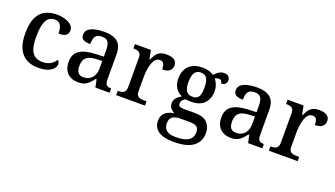

<svg xmlns="http://www.w3.org/2000/svg" viewBox="-69 -1111 3299 1893"><g transform="rotate(20 1581.0 -164.5)"><path d="M286 10Q218 10 165.5 -17.5Q113 -45 83 -105.5Q53 -166 53 -265Q53 -373 83 -434.5Q113 -496 165 -521.5Q217 -547 282 -547Q330 -547 371 -535Q412 -523 437 -500.5Q462 -478 462 -444Q462 -422 452 -406.5Q442 -391 420.5 -383Q399 -375 362 -375Q362 -408 355 -434.5Q348 -461 331 -477.5Q314 -494 283 -494Q247 -494 220.5 -474Q194 -454 180 -404.5Q166 -355 166 -266Q166 -196 180.5 -149.5Q195 -103 226 -80.5Q257 -58 308 -58Q356 -58 391.5 -78.5Q427 -99 444 -131Q453 -125 458 -114.5Q463 -104 463 -90Q463 -66 443.5 -43Q424 -20 385 -5Q346 10 286 10Z M706 10Q662 10 626.5 -7.5Q591 -25 571 -60.5Q551 -96 551 -151Q551 -231 607 -269.5Q663 -308 778 -312L860 -315V-373Q860 -409 854.5 -436Q849 -463 831 -478.5Q813 -494 776 -494Q741 -494 722.5 -480Q704 -466 697.5 -441.5Q691 -417 691 -385Q643 -385 618 -399.5Q593 -414 593 -449Q593 -485 618.5 -506Q644 -527 686.5 -537Q729 -547 780 -547Q875 -547 922.5 -508Q970 -469 970 -375V-117Q970 -89 976 -73.5Q982 -58 996 -51.5Q1010 -45 1032 -45H1035V0H886L869 -81H860Q839 -54 819 -33.5Q799 -13 773 -1.5Q747 10 706 10ZM738 -55Q776 -55 803 -71.5Q830 -88 845 -119Q860 -150 860 -191V-270L801 -267Q749 -265 719 -250.5Q689 -236 676.5 -210Q664 -184 664 -146Q664 -116 672 -95.5Q680 -75 696.5 -65Q713 -55 738 -55Z M1104 0V-45H1107Q1130 -45 1148.5 -50Q1167 -55 1177.5 -70.5Q1188 -86 1188 -117V-423Q1188 -453 1177 -467.5Q1166 -482 1148.5 -486.5Q1131 -491 1109 -491H1106V-536H1273L1292 -443H1297Q1310 -473 1325.5 -496.5Q1341 -520 1366.5 -533.5Q1392 -547 1435 -547Q1491 -547 1518 -527Q1545 -507 1545 -471Q1545 -436 1520.5 -414.5Q1496 -393 1443 -393Q1443 -434 1431.5 -453.5Q1420 -473 1391 -473Q1364 -473 1345.5 -452Q1327 -431 1317 -399Q1307 -367 1302.5 -333Q1298 -299 1298 -273V-112Q1298 -83 1309 -68.5Q1320 -54 1337.5 -49.5Q1355 -45 1377 -45H1406V0Z M1792 240Q1685 240 1631 202.5Q1577 165 1577 96Q1577 58 1594 32Q1611 6 1640 -9Q1669 -24 1705 -29Q1683 -38 1664 -59Q1645 -80 1645 -113Q1645 -144 1663 -166.5Q1681 -189 1717 -210Q1673 -227 1648 -268Q1623 -309 1623 -362Q1623 -448 1671.5 -497.5Q1720 -547 1817 -547Q1853 -547 1884.5 -537Q1916 -527 1932 -514Q1950 -534 1974.5 -551.5Q1999 -569 2031 -569Q2063 -569 2078.5 -553Q2094 -537 2094 -516Q2094 -494 2081 -478Q2068 -462 2036 -462Q2036 -476 2028 -487Q2020 -498 2002 -498Q1990 -498 1980 -495Q1970 -492 1961 -487Q1979 -465 1991 -435Q2003 -405 2003 -364Q2003 -289 1957.5 -240Q1912 -191 1817 -191Q1805 -191 1788.5 -192.5Q1772 -194 1763 -196Q1745 -187 1732 -172.5Q1719 -158 1719 -136Q1719 -118 1731 -109Q1743 -100 1777 -100H1892Q1984 -100 2024 -58Q2064 -16 2064 51Q2064 138 1998 189Q1932 240 1792 240ZM1794 188Q1863 188 1901.5 173.5Q1940 159 1956 133Q1972 107 1972 73Q1972 31 1947.5 16Q1923 1 1876 1H1773Q1747 1 1723 8Q1699 15 1683.5 34Q1668 53 1668 91Q1668 119 1680 141Q1692 163 1719.5 175.5Q1747 188 1794 188ZM1814 -242Q1845 -242 1863.5 -255.5Q1882 -269 1889.5 -296.5Q1897 -324 1897 -365Q1897 -408 1889 -437Q1881 -466 1862.5 -480.5Q1844 -495 1813 -495Q1783 -495 1764.5 -480Q1746 -465 1737.5 -436Q1729 -407 1729 -364Q1729 -303 1749 -272.5Q1769 -242 1814 -242Z M2308 10Q2264 10 2228.5 -7.5Q2193 -25 2173 -60.5Q2153 -96 2153 -151Q2153 -231 2209 -269.5Q2265 -308 2380 -312L2462 -315V-373Q2462 -409 2456.5 -436Q2451 -463 2433 -478.5Q2415 -494 2378 -494Q2343 -494 2324.5 -480Q2306 -466 2299.5 -441.5Q2293 -417 2293 -385Q2245 -385 2220 -399.5Q2195 -414 2195 -449Q2195 -485 2220.5 -506Q2246 -527 2288.5 -537Q2331 -547 2382 -547Q2477 -547 2524.5 -508Q2572 -469 2572 -375V-117Q2572 -89 2578 -73.5Q2584 -58 2598 -51.5Q2612 -45 2634 -45H2637V0H2488L2471 -81H2462Q2441 -54 2421 -33.5Q2401 -13 2375 -1.5Q2349 10 2308 10ZM2340 -55Q2378 -55 2405 -71.5Q2432 -88 2447 -119Q2462 -150 2462 -191V-270L2403 -267Q2351 -265 2321 -250.5Q2291 -236 2278.5 -210Q2266 -184 2266 -146Q2266 -116 2274 -95.5Q2282 -75 2298.5 -65Q2315 -55 2340 -55Z M2706 0V-45H2709Q2732 -45 2750.5 -50Q2769 -55 2779.5 -70.5Q2790 -86 2790 -117V-423Q2790 -453 2779 -467.5Q2768 -482 2750.5 -486.5Q2733 -491 2711 -491H2708V-536H2875L2894 -443H2899Q2912 -473 2927.5 -496.5Q2943 -520 2968.5 -533.5Q2994 -547 3037 -547Q3093 -547 3120 -527Q3147 -507 3147 -471Q3147 -436 3122.5 -414.5Q3098 -393 3045 -393Q3045 -434 3033.5 -453.5Q3022 -473 2993 -473Q2966 -473 2947.5 -452Q2929 -431 2919 -399Q2909 -367 2904.5 -333Q2900 -299 2900 -273V-112Q2900 -83 2911 -68.5Q2922 -54 2939.5 -49.5Q2957 -45 2979 -45H3008V0Z"/></g></svg>

Font: Noto Serif Gujarati Medium
Style: Regular
Weight: 500
Version: Version 2.102